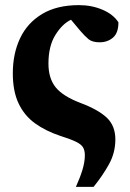

<svg xmlns="http://www.w3.org/2000/svg" viewBox="-20 -523 509 749"><path d="M276 206Q292 171 301.5 140Q311 109 311 82Q311 64 304 52Q297 40 276.5 30Q256 20 215 7Q158 -12 116.5 -42Q75 -72 52.5 -119.5Q30 -167 30 -237Q30 -314 58.5 -374Q87 -434 144.5 -468.5Q202 -503 288 -503Q338 -503 380 -485Q422 -467 442 -436Q442 -394 420.5 -376Q399 -358 369 -358Q340 -358 325.5 -370Q311 -382 293 -403L257 -446Q223 -430 196 -386.5Q169 -343 169 -275Q169 -217 197.5 -182Q226 -147 295 -121Q364 -95 397 -63.5Q430 -32 430 21Q430 73 405 118Q380 163 345 206Z"/></svg>

Font: Source Serif Pro Black
Style: Regular
Weight: 900
Designer: Frank Grießhammer
Foundry: Adobe Systems Incorporated
Version: Version 3.001;hotconv 1.0.111;makeotfexe 2.5.65597